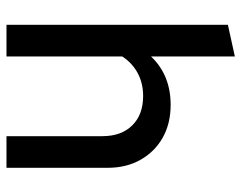

<svg xmlns="http://www.w3.org/2000/svg" viewBox="-98 -664 762 607"><g transform="rotate(90 283.5 -361.0)"><path d="M59 0V-700L159 -722V-457Q218 -519 312 -519Q371 -519 415.5 -494Q460 -469 485.5 -424Q511 -379 511 -320V0H411V-303Q411 -363 377 -397.5Q343 -432 284 -432Q244 -432 212 -415Q180 -398 159 -366V0Z"/></g></svg>

Font: Red Hat Display SemiBold
Style: Regular
Weight: 600
Designer: Pentagram, MCKL
Foundry: Pentagram, MCKL
Version: Version 1.023